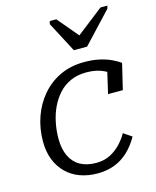

<svg xmlns="http://www.w3.org/2000/svg" viewBox="-119 -873 785 966"><g transform="rotate(-15 273.5 -389.5)"><path d="M313 -618H382L530 -776L534 -791H498L339 -667L380 -658L268 -791H234L230 -776ZM276 -41Q318 -41 349.5 -57.5Q381 -74 404.5 -99Q428 -124 443 -151L486 -122Q462 -79 429.5 -48.5Q397 -18 357 -3Q317 12 270 12Q220 12 178.5 -3Q137 -18 107 -47.5Q77 -77 60.5 -119Q44 -161 44 -214Q44 -281 65 -341Q86 -401 125.5 -447.5Q165 -494 221 -520.5Q277 -547 347 -547Q393 -547 429 -538.5Q465 -530 490 -517.5Q515 -505 531 -494L499 -360H422L451 -485Q463 -482 471 -476Q479 -470 483 -462Q487 -454 488 -446.5Q489 -439 487 -432Q476 -449 456.5 -463Q437 -477 408.5 -485.5Q380 -494 343 -494Q298 -494 262 -478Q226 -462 200 -433.5Q174 -405 157 -369Q140 -333 131.5 -291.5Q123 -250 123 -208Q123 -154 141 -116.5Q159 -79 193 -60Q227 -41 276 -41Z"/></g></svg>

Font: Roboto Serif 20pt Light
Style: Italic
Weight: 300
Italic angle: -10°
Version: Version 1.007